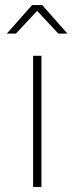

<svg xmlns="http://www.w3.org/2000/svg" viewBox="-20 -740 295 760"><path d="M111 0V-519H144V0ZM7 -607 107 -720H147L247 -607H211L127 -697L43 -607Z"/></svg>

Font: Montserrat ExtraLight
Style: Regular
Weight: 200
Designer: Julieta Ulanovsky
Foundry: Julieta Ulanovsky
Version: Version 9.000; ttfautohint (v1.8.4.7-5d5b)